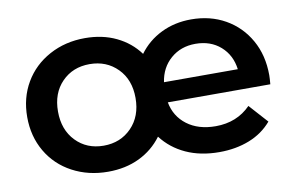

<svg xmlns="http://www.w3.org/2000/svg" viewBox="-59 -601 1098 712"><g transform="rotate(-10 489.5 -245.5)"><path d="M944 -209H558Q568 -155 610.5 -123Q653 -91 718 -91Q798 -91 850 -144L913 -74Q879 -34 828 -14Q777 6 715 6Q644 6 589.5 -19Q535 -44 500 -90Q466 -44 414 -19Q362 6 296 6Q222 6 162 -26Q102 -58 68.5 -115.5Q35 -173 35 -245.5Q35 -318 68.5 -375Q102 -432 162 -464.5Q222 -497 296 -497Q362 -497 414 -472Q466 -447 499 -402Q532 -447 583 -472Q634 -497 696 -497Q768 -497 824.5 -465Q881 -433 913.5 -375.5Q946 -318 946 -243Q946 -231 944 -209ZM557 -285H835Q828 -339 790.5 -372Q753 -405 696 -405Q641 -405 603 -372Q565 -339 557 -285ZM296.5 -92Q360 -92 401.5 -134.5Q443 -177 443 -246Q443 -315 401.5 -357Q360 -399 296.5 -399Q233 -399 192 -357Q151 -315 151 -246Q151 -177 192 -134.5Q233 -92 296.5 -92Z"/></g></svg>

Font: Montserrat Ace
Style: Bold
Weight: 600
Designer: Julieta Ulanovsky
Foundry: Julieta Ulanovsky
Version: Version 1